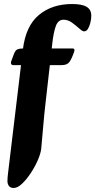

<svg xmlns="http://www.w3.org/2000/svg" viewBox="-20 -716 474 955"><path d="M48 219Q32 219 24.5 209Q17 199 17 184Q17 167 21 137L94 -471Q108 -587 173.5 -641.5Q239 -696 339 -696Q388 -696 411 -682Q434 -668 434 -638Q434 -621 429.5 -603Q425 -585 417.5 -572.5Q410 -560 398 -560Q390 -560 374 -574.5Q358 -589 338 -603.5Q318 -618 296 -618Q269 -618 257.5 -586Q246 -554 240 -499L207 -208Q200 -149 195 -88.5Q190 -28 185 24Q182 49 167.5 82Q153 115 132 146.5Q111 178 89 198.5Q67 219 48 219ZM46 -392Q39 -392 36 -397Q33 -402 35 -409L49 -447Q55 -463 64 -469Q73 -475 101 -475H341Q354 -475 349 -459Q337 -424 325.5 -408Q314 -392 286 -392Z"/></svg>

Font: Alkatra SemiBold
Style: Regular
Weight: 600
Designer: Suman Bhandary
Version: Version 1.100;gftools[0.9.22]